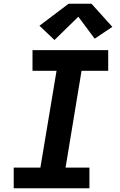

<svg xmlns="http://www.w3.org/2000/svg" viewBox="-20 -1002 640 1022"><path d="M53 0V-110H195L281 -625H153V-735H556V-625H414L329 -110H456V0ZM270 -789 190 -865 345 -982H467L578 -859L484 -796L397 -913Z"/></svg>

Font: Iosevka Curly Slab XBdEx
Style: Italic
Weight: 800
Width: 7
Italic angle: -9°
Monospace: yes
Designer: Belleve Invis
Foundry: Belleve Invis
Version: Version 11.1.0; ttfautohint (v1.8.3)